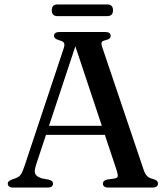

<svg xmlns="http://www.w3.org/2000/svg" viewBox="-20 -844 750 864"><path d="M172 -278H469L472 -237H167ZM218.5 -17.5Q218.5 -9.5 212.8 -4.8Q207 0 194 0H39.5Q27 0 21 -4.8Q15 -9.5 15 -17.5Q15 -23.5 18.8 -27.5Q22.5 -31.5 33 -36L52 -42.5Q66.5 -48.5 74 -59.2Q81.5 -70 90.5 -97.5L266 -624.5Q272 -642 268.5 -650Q265 -658 247.5 -662.5Q234 -666.5 228.5 -671.2Q223 -676 223 -683Q223 -691 229.2 -695.5Q235.5 -700 248 -700H453.5Q466 -700 472 -695.5Q478 -691 478 -683Q478 -675.5 472.8 -670.8Q467.5 -666 454.5 -663Q440.5 -660 437.8 -653.8Q435 -647.5 439.5 -633.5L625.5 -82.5Q632 -62 641.5 -52.2Q651 -42.5 668.5 -38.5Q682 -34.5 686.5 -29.8Q691 -25 691 -17.5Q691 -9.5 684.8 -4.8Q678.5 0 666 0H467.5Q455.5 0 449.2 -4.8Q443 -9.5 443 -17.5Q443 -24.5 447.5 -29Q452 -33.5 462 -36L497 -41Q510 -44 510.2 -52.2Q510.5 -60.5 504.5 -79L313 -654L327.5 -661L142.5 -103Q136.5 -84.5 136.5 -73Q136.5 -61.5 144 -54.2Q151.5 -47 167 -41.5L200 -35.5Q209.5 -32.5 214 -28.8Q218.5 -25 218.5 -17.5ZM213 -797.5Q213 -811 219.5 -817.5Q226 -824 238 -824H463.5Q475.5 -824 482 -817.5Q488.5 -811 488.5 -797.5Q488.5 -784.5 482 -778Q475.5 -771.5 463.5 -771.5H238Q226 -771.5 219.5 -778Q213 -784.5 213 -797.5Z"/></svg>

Font: Fraunces 18pt
Style: Regular
Weight: 400
Version: Version 1.000;[b76b70a41]